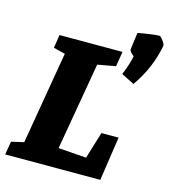

<svg xmlns="http://www.w3.org/2000/svg" viewBox="-128 -818 807 907"><g transform="rotate(15 275.5 -365.0)"><path d="M478 -215 446 0H-19L-8 -65L53 -79L130 -532L73 -546L83 -611H391L379 -538L291 -522L217 -94L354 -84L394 -215ZM417 -510Q438 -560 447 -604Q446 -605 435 -615.5Q424 -626 425 -634L436 -716Q462 -721 494 -725.5Q526 -730 540 -730Q546 -730 558.5 -713Q571 -696 570 -689Q549 -576 480 -478Z"/></g></svg>

Font: Grenze ExtraBold
Style: Italic
Weight: 800
Italic angle: -10°
Designer: Renata Polastri
Foundry: Omnibus-Type
Version: Version 1.002; ttfautohint (v1.8)